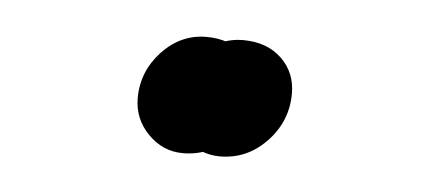

<svg xmlns="http://www.w3.org/2000/svg" viewBox="-26 -842 448 200"><g transform="rotate(5 197.5 -741.5)"><path d="M208.3 -679.8Q187.2 -679.8 171.6 -695.5Q156 -711.1 156 -732.9Q156 -760.4 176 -781.5Q196 -802.6 222.2 -802.6Q247.1 -802.6 262.3 -788.1Q277.5 -773.7 277.5 -751.5Q277.5 -722.5 257.1 -701.1Q236.7 -679.8 208.3 -679.8ZM169.6 -679.8Q148.7 -679.8 133.3 -695.5Q117.9 -711.1 117.9 -732.9Q117.9 -760.8 137.4 -781.7Q157 -802.6 183.8 -802.6Q208.4 -802.6 223.7 -788.1Q239 -773.7 239 -751.5Q239 -722.5 218.7 -701.1Q198.4 -679.8 169.6 -679.8Z"/></g></svg>

Font: Merriweather Sans Variable Regular
Style: Italic
Weight: 300
Italic angle: -8°
Designer: Eben Sorkin
Foundry: Eben Sorkin
Version: Version 2.001